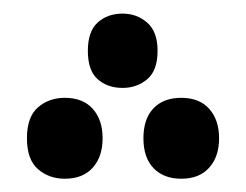

<svg xmlns="http://www.w3.org/2000/svg" viewBox="-20 -403 365 285"><path d="M162.1 -272.5Q139.6 -272.5 125 -285.4Q110.4 -298.3 110.4 -327.6Q110.4 -356.4 125 -369.6Q139.6 -382.8 162.1 -382.8Q183.1 -382.8 198.5 -369.4Q213.9 -356 213.9 -327.6Q213.9 -298.3 198.5 -285.4Q183.1 -272.5 162.1 -272.5ZM76.2 -137.7Q52.7 -137.7 36.4 -151.9Q20 -166 20 -197.8Q20 -229.5 36.4 -243.7Q52.7 -257.8 76.2 -257.8Q103 -257.8 117.7 -241.5Q132.3 -225.1 132.3 -197.8Q132.3 -170.4 117.7 -154.1Q103 -137.7 76.2 -137.7ZM249 -137.7Q223.1 -137.7 208 -153.3Q192.9 -168.9 192.9 -197.8Q192.9 -226.6 207.8 -242.2Q222.7 -257.8 249 -257.8Q275.9 -257.8 290.5 -241.5Q305.2 -225.1 305.2 -197.8Q305.2 -170.4 290.5 -154.1Q275.9 -137.7 249 -137.7Z"/></svg>

Font: Droid Arabic Kufi
Style: Regular
Weight: 400
Designer: Pascal Zoghbi
Foundry: Irfont.ir
Version: Version 1.00 February 28, 2013, initial release